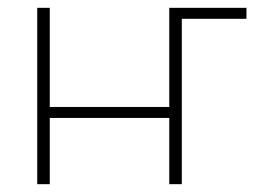

<svg xmlns="http://www.w3.org/2000/svg" viewBox="-20 -470 659 490"><path d="M609 -422H444V0H412V-169H107V0H75V-450H107V-197H412V-450H609Z"/></svg>

Font: Poiret One
Style: Regular
Weight: 400
Designer: Denis Masharov (denis.masharov@gmail.com), Cyreal (Charset Expansion)
Foundry: Denis Masharov
Version: Version 1.101